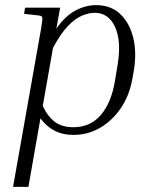

<svg xmlns="http://www.w3.org/2000/svg" viewBox="-20 -517 611 750"><path d="M268 10Q224 10 192 -7Q160 -24 138 -55L91 213H31L141 -408Q147 -443 145 -449.5Q143 -456 128 -457L74 -463L78 -487H215L200 -405Q235 -455 275 -476Q315 -497 355 -497Q414 -497 451 -461Q488 -425 501.5 -365Q515 -305 501 -231L497 -209Q485 -142 451 -93Q417 -44 369.5 -17Q322 10 268 10ZM350 -467Q327 -467 300.5 -456Q274 -445 245.5 -415.5Q217 -386 187 -330L147 -103Q167 -61 195 -40.5Q223 -20 267 -20Q333 -20 374 -68Q415 -116 429 -201L439 -261Q455 -356 429.5 -411.5Q404 -467 350 -467Z"/></svg>

Font: Inria Serif Light
Style: Italic
Weight: 300
Italic angle: -10°
Designer: Black Foundry Team
Foundry: Black Foundry
Version: Version 1.000; ttfautohint (v1.8.3)